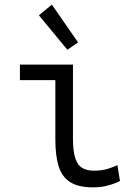

<svg xmlns="http://www.w3.org/2000/svg" viewBox="-20 -797 600 829"><path d="M382 12Q318 12 282.5 -11Q247 -34 233 -79.5Q219 -125 219 -195V-451H66V-518H295V-200Q295 -143 305.5 -112.5Q316 -82 336.5 -71Q357 -60 385 -60Q421 -60 448.5 -69Q476 -78 487 -84L498 -16Q496 -14 479.5 -7Q463 0 437.5 6Q412 12 382 12ZM271 -582 148 -731 204 -777 317 -614Z"/></svg>

Font: Ubuntu Sans Mono
Style: Regular
Weight: 400
Monospace: yes
Designer: Dalton Maag Ltd
Foundry: Dalton Maag Ltd
Version: Version 1.006